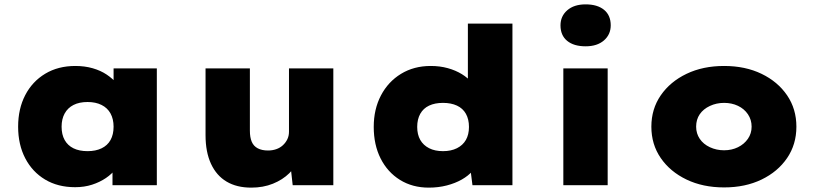

<svg xmlns="http://www.w3.org/2000/svg" viewBox="-20 -848 3736 879"><path d="M324 9Q245 9 186.5 -26Q128 -61 95.5 -123.5Q63 -186 63 -268Q63 -350 95.5 -412.5Q128 -475 187 -510.5Q246 -546 325 -546Q368 -546 404.5 -535.5Q441 -525 468.5 -506.5Q496 -488 514.5 -466Q533 -444 543 -420L500 -417V-535H698V0H495V-139L538 -129Q530 -102 511.5 -77Q493 -52 465 -33Q437 -14 401.5 -2.5Q366 9 324 9ZM381 -156Q418 -156 445 -169Q472 -182 486 -207Q500 -232 500 -268Q500 -303 486 -328.5Q472 -354 445 -367.5Q418 -381 381 -381Q343 -381 316.5 -367.5Q290 -354 276 -328.5Q262 -303 262 -268Q262 -232 276 -207Q290 -182 316.5 -169Q343 -156 381 -156Z M1130 11Q1064 11 1017.5 -16.5Q971 -44 946 -98Q921 -152 921 -229V-535H1124V-250Q1124 -219 1132.5 -199Q1141 -179 1160 -169Q1179 -159 1207 -159Q1227 -159 1244.5 -165Q1262 -171 1275 -183Q1288 -195 1295.5 -210.5Q1303 -226 1303 -245V-535H1506V0H1320L1308 -108L1346 -120Q1335 -85 1304.5 -55Q1274 -25 1229.5 -7Q1185 11 1130 11Z M1943 11Q1868 11 1811 -24.5Q1754 -60 1722.5 -122.5Q1691 -185 1691 -267Q1691 -348 1724 -411Q1757 -474 1816 -510Q1875 -546 1952 -546Q1994 -546 2030 -536Q2066 -526 2094.5 -508.5Q2123 -491 2142 -467.5Q2161 -444 2167 -418L2122 -404V-740H2326V0H2143L2127 -126L2168 -114Q2163 -88 2143.5 -65.5Q2124 -43 2094 -26Q2064 -9 2025.5 1Q1987 11 1943 11ZM2008 -156Q2045 -156 2072 -169.5Q2099 -183 2113 -207.5Q2127 -232 2127 -267Q2127 -302 2113 -327Q2099 -352 2072 -364.5Q2045 -377 2008 -377Q1971 -377 1944.5 -364.5Q1918 -352 1904 -327Q1890 -302 1890 -267Q1890 -232 1904 -207.5Q1918 -183 1944.5 -169.5Q1971 -156 2008 -156Z M2559 0V-535H2762V0ZM2661 -636Q2607 -636 2576.5 -661Q2546 -686 2546 -732Q2546 -774 2577 -801Q2608 -828 2661 -828Q2715 -828 2745.5 -803Q2776 -778 2776 -732Q2776 -690 2745 -663Q2714 -636 2661 -636Z M3295 10Q3198 10 3123 -26Q3048 -62 3005 -124.5Q2962 -187 2962 -268Q2962 -349 3005 -411.5Q3048 -474 3123 -510Q3198 -546 3295 -546Q3392 -546 3466.5 -510Q3541 -474 3583.5 -411.5Q3626 -349 3626 -268Q3626 -187 3583.5 -124.5Q3541 -62 3466.5 -26Q3392 10 3295 10ZM3295 -160Q3330 -160 3358.5 -174Q3387 -188 3404 -212.5Q3421 -237 3421 -268Q3421 -300 3404 -325Q3387 -350 3358.5 -363.5Q3330 -377 3295 -377Q3260 -377 3230 -363Q3200 -349 3183.5 -325Q3167 -301 3167 -268Q3167 -237 3183.5 -212.5Q3200 -188 3230 -174Q3260 -160 3295 -160Z"/></svg>

Font: Lexend Exa Black
Style: Regular
Weight: 900
Designer: Bonnie Shaver-Troup, Thomas Jockin
Foundry: Lexend
Version: Version 1.007